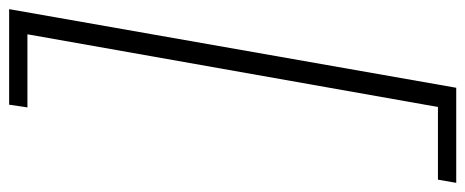

<svg xmlns="http://www.w3.org/2000/svg" viewBox="-380 -503 1018 420"><g transform="rotate(-90 129.0 -293.0)"><path d="M147 196H-61L-54 156H105L264 -742H104L110 -782H319Z"/></g></svg>

Font: Creato Display Light
Style: Italic
Weight: 300
Italic angle: -10°
Version: Version 1.000